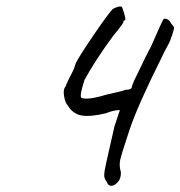

<svg xmlns="http://www.w3.org/2000/svg" viewBox="-20 -581 570 607"><path d="M215 -368 220 -382Q229 -401 275.5 -469.5Q322 -538 337 -553Q361 -565 366 -558Q370 -549 374 -533Q378 -517 375 -517Q370 -517 370 -511.5Q370 -506 338 -468Q280 -389 247 -328Q231 -278 237 -272Q254 -263 317 -282Q365 -292 376 -297Q397 -297 397 -307Q397 -310 404 -326Q449 -420 457 -433Q468 -457 482 -489.5Q496 -522 499 -522Q514 -522 521 -507Q529 -498 530 -494Q531 -490 524 -469.5Q517 -449 514 -444Q497 -413 490 -397Q415 -247 389.5 -170.5Q364 -94 360 -75.5Q356 -57 362 -38Q364 -11 343 3Q324 13 317 -7Q309 -16 309.5 -28.5Q310 -41 316.5 -69.5Q323 -98 332 -138Q341 -178 342 -182L359 -233Q339 -233 315 -223Q265 -211 237.5 -216Q210 -221 194 -248Q186 -256 182.5 -277.5Q179 -299 187 -307Q191 -318 198 -332Q215 -364 215 -368Z"/></svg>

Font: Caveat
Style: Regular
Weight: 400
Designer: Pablo Impallari
Foundry: Creative Lab NY
Version: Version 1.096; ttfautohint (v1.3)